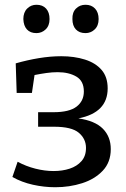

<svg xmlns="http://www.w3.org/2000/svg" viewBox="-20 -776 531 806"><path d="M212 10Q165 10 118 -0.5Q71 -11 32 -33L54 -97Q89 -78 128.5 -68Q168 -58 205 -58Q242 -58 272.5 -68Q303 -78 322 -99.5Q341 -121 341 -155Q341 -193 311 -218.5Q281 -244 207 -244H140V-305H205Q271 -305 301.5 -328.5Q332 -352 332 -392Q332 -436 300.5 -454.5Q269 -473 222 -473Q199 -473 174.5 -469.5Q150 -466 125 -461L114 -386H50L46 -510Q95 -524 143.5 -532Q192 -540 237 -540Q292 -540 336.5 -526Q381 -512 406.5 -482.5Q432 -453 432 -405Q432 -303 309 -279Q379 -269 412 -235.5Q445 -202 445 -150Q445 -95 411.5 -59.5Q378 -24 325 -7Q272 10 212 10ZM339 -637Q313 -637 298.5 -652.5Q284 -668 284 -696Q283 -724 299 -740Q315 -756 339 -756Q364 -756 379 -740Q394 -724 394 -696Q394 -668 377.5 -652.5Q361 -637 339 -637ZM133 -637Q107 -637 93 -652.5Q79 -668 78 -696Q78 -724 94 -740Q110 -756 133 -756Q159 -756 173.5 -740Q188 -724 188 -696Q188 -668 171.5 -652.5Q155 -637 133 -637Z"/></svg>

Font: Bitter Medium
Style: Regular
Weight: 500
Designer: Sol Matas, and Bitter project Authors
Foundry: Sol Matas
Version: Version 2.001